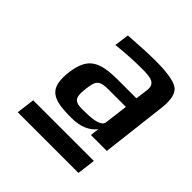

<svg xmlns="http://www.w3.org/2000/svg" viewBox="-119 -744 555 555"><g transform="rotate(45 159.0 -466.5)"><path d="M251 -582 246 -544H172C97 -544 64 -529 55 -460C46 -385 75 -371 152 -371C189 -371 215 -382 231 -403L228 -376H293L316 -570C321 -607 317 -631 303 -643C290 -654 259 -660 210 -660C178 -660 142 -658 100 -655L94 -610C130 -614 164 -616 197 -616C233 -616 255 -613 251 -582ZM123 -458C127 -496 133 -505 171 -505H242L233 -433C231 -418 209 -411 166 -411H155C123 -411 119 -425 123 -458ZM32 -273H280L287 -329H39Z"/></g></svg>

Font: Gamestation Display
Style: Italic
Weight: 400
Designer: Jonas Hecksher
Foundry: Jonas Hecksher, Playtypeª, e-types AS
Version: Version 1.003